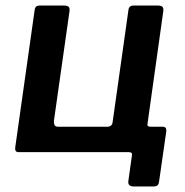

<svg xmlns="http://www.w3.org/2000/svg" viewBox="-20 -550 667 694"><path d="M47 0Q33 0 35 -17L105 -512Q106 -522 110.5 -526Q115 -530 126 -530H210Q223 -530 228 -525.5Q233 -521 231 -508L175 -114Q174 -105 177 -98.5Q180 -92 189 -92H363Q373 -91 379.5 -95Q386 -99 387 -108L444 -512Q445 -522 449.5 -526Q454 -530 465 -530H549Q562 -530 567 -525.5Q572 -521 570 -508L501 -16Q499 0 485 0ZM464 124Q441 124 444 104L457 11Q459 0 446 0H400L413 -92H510L513 -103Q511 -92 523 -92H568Q583 -92 581 -75L555 106Q554 115 549.5 119.5Q545 124 534 124Z"/></svg>

Font: Libre Franklin SemiBold
Style: Italic
Weight: 600
Italic angle: -8°
Designer: Pablo Impallari, Rodrigo Fuenzalida, Nhung Nguyen
Foundry: Impallari Type
Version: Version 3.000